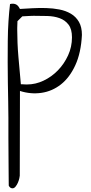

<svg xmlns="http://www.w3.org/2000/svg" viewBox="-20 -522 494 1038"><path d="M27.3 481.4Q27.3 467.8 26.9 439Q26.4 410.2 26.4 374Q26.4 337.9 25.9 297.9Q25.4 257.8 25.4 221.7V114.3Q25.4 77.1 24.4 28.3Q23.4 -20.5 22.5 -74.7Q21.5 -128.9 21.5 -186.5Q21.5 -244.1 22 -300.3Q22.5 -356.4 25.9 -407.7Q29.3 -459 34.2 -500Q35.2 -501 41 -501.5Q46.9 -502 47.9 -502Q61.5 -502 70.8 -495.6Q80.1 -489.3 87.9 -473.6Q118.2 -475.6 154.8 -477.5Q191.4 -479.5 229 -478.5Q266.6 -477.5 301.3 -470.7Q335.9 -463.9 363.3 -447.8Q390.6 -431.6 406.7 -403.8Q422.9 -376 422.9 -333Q418 -236.3 387.2 -169.4Q356.4 -102.5 309.1 -65.4Q261.7 -28.3 203.6 -20Q145.5 -11.7 87.9 -30.3L86.9 427.7Q86.9 430.7 84.5 441.9Q82 453.1 77.1 464.8Q72.3 476.6 64.5 486.3Q56.6 496.1 47.9 496.1Q34.2 496.1 27.3 481.4ZM73.2 -358.4Q73.2 -328.1 74.7 -290.5Q76.2 -252.9 79.6 -214.4Q83 -175.8 86.4 -138.2Q89.8 -100.6 92.8 -66.4H100.6Q104.5 -66.4 110.4 -65.9Q116.2 -65.4 120.1 -65.4H127Q171.9 -65.4 215.3 -85.9Q258.8 -106.4 293 -141.6Q327.1 -176.8 348.1 -222.7Q369.1 -268.6 369.1 -320.3Q369.1 -364.3 350.6 -388.7Q332 -413.1 302.2 -423.8Q272.5 -434.6 235.4 -435.5Q198.2 -436.5 162.1 -436.5Q155.3 -436.5 145.5 -436Q135.7 -435.5 126.5 -435.1Q117.2 -434.6 109.4 -434.1Q101.6 -433.6 100.6 -433.6L74.2 -407.2V-400.4Q74.2 -394.5 73.7 -387.2Q73.2 -379.9 73.2 -371.1Z"/></svg>

Font: The Girl Next Door
Style: Regular
Weight: 400
Designer: Kimberly Geswein
Foundry: Kimberly Geswein
Version: Version 1.002 2010